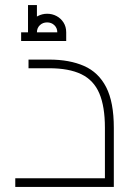

<svg xmlns="http://www.w3.org/2000/svg" viewBox="-20 -734 527 754"><path d="M40 0V-34H417L392 -10V-232Q392 -316 370 -367.5Q348 -419 299.5 -442.5Q251 -466 173 -466H92V-500H173Q253 -500 310 -475Q367 -450 397 -391.5Q427 -333 427 -232V0ZM90 -607Q90 -629 100.5 -645.5Q111 -662 128.5 -671Q146 -680 165 -680Q185 -680 202 -671Q219 -662 229.5 -645.5Q240 -629 240 -607H205Q205 -624 193.5 -635Q182 -646 165 -646Q148 -646 136.5 -635Q125 -624 125 -607ZM63 -573V-607H240V-573ZM90 -607V-714H125V-607Z"/></svg>

Font: TitilliumWeb ExtraLight
Style: Regular
Weight: 400
Designer: Mohamed Gaber, Accademia di Belle Arti di Urbino and others
Foundry: Kief Type Foundry, Accademia di Belle Arti di Urbino and others
Version: Version 3.000; ttfautohint (v1.8.2)